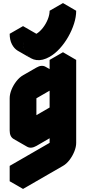

<svg xmlns="http://www.w3.org/2000/svg" viewBox="-20 -1040 560 1250"><path d="M217 -90Q182 -70 156 -85Q130 -100 130 -140V-350Q130 -377 142 -406.5Q154 -436 174 -461.5Q194 -487 217 -500L303 -550Q338 -570 364 -555Q390 -540 390 -500V-600L476 -650V-110Q476 -84 464 -54Q452 -24 432.5 1.5Q413 27 390 40L130 190V90L390 -60V-290Q390 -264 378 -234Q366 -204 346 -178.5Q326 -153 303 -140ZM303 -670Q257 -644 217.5 -649Q178 -654 154 -685.5Q130 -717 130 -770L217 -820Q217 -780 243 -765Q269 -750 303 -770Q326 -783 346 -808.5Q366 -834 378 -864Q390 -894 390 -920L476 -970Q476 -930 462 -886Q448 -842 424 -800Q400 -758 369 -724Q338 -690 303 -670ZM217 -190 390 -290V-500L217 -400ZM390 -290V-60L303 -110V-340ZM390 -60 130 90 43 40 303 -110ZM130 90V190L43 140V40ZM476 -650 390 -600 303 -650 390 -700ZM390 -600V-500L303 -550V-650ZM476 -970 390 -920 303 -970 390 -1020ZM390 -500V-290L303 -340V-550ZM390 -920Q390 -894 378 -864Q366 -834 346 -808.5Q326 -783 303 -770Q269 -750 243 -765L156 -815Q182 -800 217 -820Q239 -833 259 -858.5Q279 -884 291 -914Q303 -944 303 -970ZM130 -770Q130 -730 144 -702Q158 -674 182 -660L95 -710Q72 -724 57.5 -752Q43 -780 43 -820ZM390 -290 217 -190 130 -240 303 -340ZM364 -555Q338 -570 303 -550L217 -500Q194 -487 174 -461.5Q154 -436 142 -406.5Q130 -377 130 -350V-140Q130 -100 156 -85L69 -135Q43 -150 43 -190V-400Q43 -427 55 -456.5Q67 -486 87 -511.5Q107 -537 130 -550L217 -600Q251 -620 277 -605ZM217 -820 130 -770 43 -820 130 -870Z"/></svg>

Font: Nabla Normal
Style: Regular
Weight: 400
Designer: Arthur Reinders Folmer
Version: Version 1.000